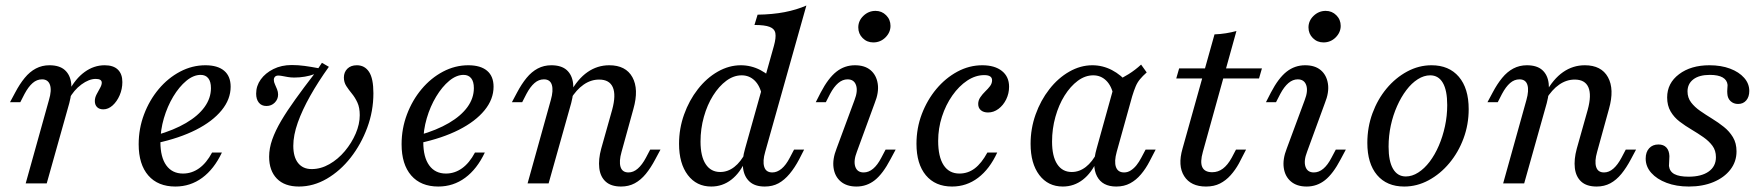

<svg xmlns="http://www.w3.org/2000/svg" viewBox="-20 -661 6359 692"><path d="M72.6 0 156.5 -300.8Q166.9 -335.5 160.1 -355.2Q153.2 -375 131.5 -375Q112.9 -375 97.6 -361.7Q82.3 -348.4 68.5 -322.6L53.2 -292.7H16.1L34.7 -327.4Q50.8 -358.1 69 -380.2Q87.1 -402.4 109.3 -414.1Q131.5 -425.8 158.1 -425.8Q194.4 -425.8 213.7 -408.5Q233.1 -391.1 236.7 -360.1Q240.3 -329 229.8 -289.5L148.4 0ZM352.4 -266.9Q337.9 -266.9 329.8 -275Q321.8 -283.1 321.8 -296.8Q321.8 -308.9 328.2 -321Q334.7 -333.1 340.7 -344Q346.8 -354.8 346.8 -362.9Q346.8 -376.6 325 -376.6Q300.8 -376.6 273.4 -356.5Q246 -336.3 228.2 -303.2V-332.3Q251.6 -377.4 285.1 -401.6Q318.5 -425.8 357.3 -425.8Q388.7 -425.8 404.8 -410.1Q421 -394.4 421 -365.3Q421 -340.3 411.3 -317.7Q401.6 -295.2 385.9 -281Q370.2 -266.9 352.4 -266.9Z M612.1 11.3Q549.2 11.3 514.5 -28.6Q479.8 -68.5 479.8 -141.1Q479.8 -197.6 499.2 -248.8Q518.5 -300 552 -339.9Q585.5 -379.8 629 -402.8Q672.6 -425.8 720.2 -425.8Q764.5 -425.8 787.9 -406Q811.3 -386.3 811.3 -348.4Q811.3 -303.2 778.6 -263.3Q746 -223.4 686.3 -193.1Q626.6 -162.9 544.4 -145.2V-174.2Q606.5 -191.9 650.4 -217.7Q694.4 -243.5 717.3 -275.4Q740.3 -307.3 740.3 -343.5Q740.3 -366.9 730.6 -379Q721 -391.1 703.2 -391.1Q677.4 -391.1 651.6 -369.8Q625.8 -348.4 604.4 -312.9Q583.1 -277.4 570.6 -234.7Q558.1 -191.9 558.1 -149.2Q558.1 -94.4 579.4 -64.9Q600.8 -35.5 639.5 -35.5Q671 -35.5 697.6 -54.4Q724.2 -73.4 744.4 -111.3H779.8Q751.6 -51.6 708.9 -20.2Q666.1 11.3 612.1 11.3Z M1057.3 11.3Q1005.6 11.3 977.8 -17.3Q950 -46 950 -96Q950 -126.6 961.3 -158.5Q972.6 -190.3 993.5 -225.8Q1014.5 -261.3 1044.4 -302.8Q1074.2 -344.4 1112.1 -393.5Q1097.6 -387.9 1078.6 -384.7Q1059.7 -381.5 1040.3 -381.5Q1028.2 -381.5 1016.9 -383.5Q1005.6 -385.5 997.2 -387.1Q988.7 -388.7 983.1 -388.7Q975 -388.7 971 -384.3Q966.9 -379.8 966.9 -373.4Q966.9 -365.3 971 -356.9Q975 -348.4 978.6 -339.1Q982.3 -329.8 982.3 -320.2Q982.3 -303.2 970.2 -291.1Q958.1 -279 940.3 -279Q922.6 -279 912.9 -291.1Q903.2 -303.2 903.2 -323.4Q903.2 -351.6 919.8 -374.6Q936.3 -397.6 965.3 -412.1Q994.4 -426.6 1031.5 -426.6Q1054.8 -426.6 1078.2 -423.4Q1101.6 -420.2 1127.4 -415.3L1140.3 -434.7L1165.3 -420.2Q1126.6 -366.1 1098 -315.3Q1069.4 -264.5 1053.2 -219Q1037.1 -173.4 1037.1 -135.5Q1037.1 -95.2 1054.4 -73.4Q1071.8 -51.6 1103.2 -51.6Q1136.3 -51.6 1167.3 -69.4Q1198.4 -87.1 1223 -116.5Q1247.6 -146 1262.1 -179.8Q1276.6 -213.7 1276.6 -246Q1276.6 -273.4 1268.1 -291.5Q1259.7 -309.7 1248.4 -323.4Q1237.1 -337.1 1228.2 -350.8Q1219.4 -364.5 1219.4 -381.5Q1219.4 -400.8 1231.9 -413.3Q1244.4 -425.8 1266.1 -425.8Q1294.4 -425.8 1310.1 -402Q1325.8 -378.2 1325.8 -325Q1325.8 -260.5 1303.6 -200.8Q1281.5 -141.1 1244 -93.1Q1206.5 -45.2 1158.1 -16.9Q1109.7 11.3 1057.3 11.3Z M1559.7 11.3Q1496.8 11.3 1462.1 -28.6Q1427.4 -68.5 1427.4 -141.1Q1427.4 -197.6 1446.8 -248.8Q1466.1 -300 1499.6 -339.9Q1533.1 -379.8 1576.6 -402.8Q1620.2 -425.8 1667.7 -425.8Q1712.1 -425.8 1735.5 -406Q1758.9 -386.3 1758.9 -348.4Q1758.9 -303.2 1726.2 -263.3Q1693.5 -223.4 1633.9 -193.1Q1574.2 -162.9 1491.9 -145.2V-174.2Q1554 -191.9 1598 -217.7Q1641.9 -243.5 1664.9 -275.4Q1687.9 -307.3 1687.9 -343.5Q1687.9 -366.9 1678.2 -379Q1668.5 -391.1 1650.8 -391.1Q1625 -391.1 1599.2 -369.8Q1573.4 -348.4 1552 -312.9Q1530.6 -277.4 1518.1 -234.7Q1505.6 -191.9 1505.6 -149.2Q1505.6 -94.4 1527 -64.9Q1548.4 -35.5 1587.1 -35.5Q1618.5 -35.5 1645.2 -54.4Q1671.8 -73.4 1691.9 -111.3H1727.4Q1699.2 -51.6 1656.5 -20.2Q1613.7 11.3 1559.7 11.3Z M2218.5 11.3Q2182.3 11.3 2162.9 -6.5Q2143.5 -24.2 2139.9 -55.2Q2136.3 -86.3 2146.8 -125L2186.3 -265.3Q2200.8 -318.5 2188.7 -346.4Q2176.6 -374.2 2139.5 -374.2Q2109.7 -374.2 2083.5 -356Q2057.3 -337.9 2035.5 -302.4L2034.7 -326.6Q2062.1 -376.6 2097.6 -401.2Q2133.1 -425.8 2175.8 -425.8Q2235.5 -425.8 2259.3 -382.7Q2283.1 -339.5 2262.9 -268.5L2220.2 -113.7Q2210.5 -79.8 2216.5 -59.7Q2222.6 -39.5 2245.2 -39.5Q2262.9 -39.5 2278.6 -53.2Q2294.4 -66.9 2308.1 -92.7L2323.4 -121.8H2360.5L2341.9 -87.1Q2325.8 -56.5 2307.7 -34.3Q2289.5 -12.1 2267.7 -0.4Q2246 11.3 2218.5 11.3ZM1881.5 0 1965.3 -300.8Q1975 -334.7 1969 -354.8Q1962.9 -375 1940.3 -375Q1921.8 -375 1906.5 -361.7Q1891.1 -348.4 1877.4 -322.6L1862.1 -292.7H1825L1843.5 -327.4Q1859.7 -358.1 1877.8 -380.2Q1896 -402.4 1918.1 -414.1Q1940.3 -425.8 1966.9 -425.8Q2003.2 -425.8 2022.6 -408.5Q2041.9 -391.1 2045.6 -360.1Q2049.2 -329 2038.7 -289.5L1957.3 0Z M2736.3 11.3Q2700.8 11.3 2681.5 -6.5Q2662.1 -24.2 2658.1 -55.2Q2654 -86.3 2665.3 -125L2769.4 -496Q2777.4 -525 2774.6 -541.1Q2771.8 -557.3 2754 -564.1Q2736.3 -571 2699.2 -571L2710.5 -608.1Q2764.5 -608.9 2808.1 -617.3Q2851.6 -625.8 2886.3 -641.1L2737.9 -113.7Q2728.2 -80.6 2734.3 -60.1Q2740.3 -39.5 2763.7 -39.5Q2780.6 -39.5 2796.8 -52.8Q2812.9 -66.1 2826.6 -92.7L2841.9 -121.8H2878.2L2860.5 -87.1Q2844.4 -56.5 2825.8 -34.3Q2807.3 -12.1 2785.9 -0.4Q2764.5 11.3 2736.3 11.3ZM2543.5 11.3Q2490.3 11.3 2458.9 -30.2Q2427.4 -71.8 2427.4 -142.7Q2427.4 -197.6 2445.6 -248.4Q2463.7 -299.2 2495.2 -339.5Q2526.6 -379.8 2566.9 -402.8Q2607.3 -425.8 2650 -425.8Q2687.1 -425.8 2720.6 -408.5Q2754 -391.1 2781.5 -358.1L2726.6 -316.1Q2719.4 -351.6 2700 -370.6Q2680.6 -389.5 2653.2 -389.5Q2624.2 -389.5 2597.6 -369.8Q2571 -350 2550 -316.5Q2529 -283.1 2516.9 -239.9Q2504.8 -196.8 2504.8 -150.8Q2504.8 -97.6 2523.4 -69.4Q2541.9 -41.1 2575.8 -41.1Q2603.2 -41.1 2626.6 -59.3Q2650 -77.4 2667.7 -112.1V-83.9Q2647.6 -37.9 2615.7 -13.3Q2583.9 11.3 2543.5 11.3Z M3066.9 11.3Q3031.5 11.3 3010.1 -6.9Q2988.7 -25 2984.3 -56Q2979.8 -87.1 2995.2 -125.8L3059.7 -300Q3072.6 -333.1 3065.3 -354Q3058.1 -375 3034.7 -375Q3016.9 -375 3001.2 -361.7Q2985.5 -348.4 2971.8 -322.6L2956.5 -292.7H2920.2L2937.9 -327.4Q2965.3 -379.8 2994.8 -402.8Q3024.2 -425.8 3061.3 -425.8Q3096.8 -425.8 3117.7 -408.1Q3138.7 -390.3 3143.5 -359.3Q3148.4 -328.2 3132.3 -288.7L3068.5 -114.5Q3055.6 -81.5 3062.5 -60.5Q3069.4 -39.5 3092.7 -39.5Q3129 -39.5 3156.5 -92.7L3171.8 -121.8H3208.1L3189.5 -87.1Q3162.1 -34.7 3133.1 -11.7Q3104 11.3 3066.9 11.3ZM3127.4 -508.1Q3104.8 -508.1 3089.1 -523.8Q3073.4 -539.5 3073.4 -562.1Q3073.4 -586.3 3091.9 -604Q3110.5 -621.8 3135.5 -621.8Q3158.1 -621.8 3173.8 -606Q3189.5 -590.3 3189.5 -567.7Q3189.5 -544.4 3171.4 -526.2Q3153.2 -508.1 3127.4 -508.1Z M3411.3 11.3Q3350.8 11.3 3316.9 -29.4Q3283.1 -70.2 3283.1 -142.7Q3283.1 -199.2 3302.4 -250Q3321.8 -300.8 3354.8 -340.3Q3387.9 -379.8 3430.6 -402.8Q3473.4 -425.8 3520.2 -425.8Q3565.3 -425.8 3591.1 -405.2Q3616.9 -384.7 3616.9 -348.4Q3616.9 -324.2 3606.5 -302.8Q3596 -281.5 3578.6 -268.5Q3561.3 -255.6 3541.1 -255.6Q3525 -255.6 3515.3 -263.7Q3505.6 -271.8 3505.6 -286.3Q3505.6 -299.2 3513.3 -310.5Q3521 -321.8 3531 -331.5Q3541.1 -341.1 3548.4 -350.8Q3555.6 -360.5 3555.6 -371.8Q3555.6 -390.3 3527.4 -390.3Q3496 -390.3 3466.1 -370.6Q3436.3 -350.8 3412.5 -316.9Q3388.7 -283.1 3375 -240.7Q3361.3 -198.4 3361.3 -153.2Q3361.3 -96 3381 -65.7Q3400.8 -35.5 3437.9 -35.5Q3468.5 -35.5 3493.1 -54Q3517.7 -72.6 3538.7 -111.3H3574.2Q3546.8 -51.6 3505.2 -20.2Q3463.7 11.3 3411.3 11.3Z M3810.5 11.3Q3757.3 11.3 3725.8 -30.2Q3694.4 -71.8 3694.4 -142.7Q3694.4 -197.6 3712.5 -248.4Q3730.6 -299.2 3762.1 -339.5Q3793.5 -379.8 3833.9 -402.8Q3874.2 -425.8 3916.9 -425.8Q3954 -425.8 3987.5 -408.5Q4021 -391.1 4048.4 -358.1L3993.5 -316.1Q3986.3 -351.6 3966.9 -370.6Q3947.6 -389.5 3920.2 -389.5Q3891.1 -389.5 3864.5 -369.8Q3837.9 -350 3816.9 -316.5Q3796 -283.1 3783.9 -239.9Q3771.8 -196.8 3771.8 -150.8Q3771.8 -97.6 3790.3 -69.4Q3808.9 -41.1 3842.7 -41.1Q3870.2 -41.1 3893.5 -59.3Q3916.9 -77.4 3934.7 -112.1V-83.9Q3914.5 -37.9 3882.7 -13.3Q3850.8 11.3 3810.5 11.3ZM4003.2 11.3Q3953.2 11.3 3933.9 -25.4Q3914.5 -62.1 3932.3 -125L4000 -368.5Q4024.2 -379 4048 -394Q4071.8 -408.9 4092.7 -428.2L4112.9 -400Q4098.4 -387.1 4088.7 -375.4Q4079 -363.7 4073 -349.2Q4066.9 -334.7 4060.5 -313.7L4004.8 -113.7Q3995.2 -79 4002 -59.3Q4008.9 -39.5 4031.5 -39.5Q4044.4 -39.5 4055.6 -46.8Q4066.9 -54 4076.2 -65.7Q4085.5 -77.4 4093.5 -92.7L4108.9 -121.8H4145.2L4123.4 -79.8Q4109.7 -53.2 4092.3 -32.7Q4075 -12.1 4053.2 -0.4Q4031.5 11.3 4003.2 11.3Z M4326.6 11.3Q4271.8 11.3 4248 -26.2Q4224.2 -63.7 4241.9 -125L4357.3 -537.1Q4378.2 -537.9 4398.4 -541.1Q4418.5 -544.4 4436.3 -549.2L4315.3 -113.7Q4304.8 -76.6 4313.3 -58.5Q4321.8 -40.3 4349.2 -40.3Q4370.2 -40.3 4387.5 -53.2Q4404.8 -66.1 4419.4 -92.7L4434.7 -121.8H4471L4445.2 -71.8Q4432.3 -48.4 4415.3 -29.4Q4398.4 -10.5 4377 0.4Q4355.6 11.3 4326.6 11.3ZM4219.4 -378.2 4229.8 -414.5H4528.2L4517.7 -378.2Z M4689.5 11.3Q4654 11.3 4632.7 -6.9Q4611.3 -25 4606.9 -56Q4602.4 -87.1 4617.7 -125.8L4682.3 -300Q4695.2 -333.1 4687.9 -354Q4680.6 -375 4657.3 -375Q4639.5 -375 4623.8 -361.7Q4608.1 -348.4 4594.4 -322.6L4579 -292.7H4542.7L4560.5 -327.4Q4587.9 -379.8 4617.3 -402.8Q4646.8 -425.8 4683.9 -425.8Q4719.4 -425.8 4740.3 -408.1Q4761.3 -390.3 4766.1 -359.3Q4771 -328.2 4754.8 -288.7L4691.1 -114.5Q4678.2 -81.5 4685.1 -60.5Q4691.9 -39.5 4715.3 -39.5Q4751.6 -39.5 4779 -92.7L4794.4 -121.8H4830.6L4812.1 -87.1Q4784.7 -34.7 4755.6 -11.7Q4726.6 11.3 4689.5 11.3ZM4750 -508.1Q4727.4 -508.1 4711.7 -523.8Q4696 -539.5 4696 -562.1Q4696 -586.3 4714.5 -604Q4733.1 -621.8 4758.1 -621.8Q4780.6 -621.8 4796.4 -606Q4812.1 -590.3 4812.1 -567.7Q4812.1 -544.4 4794 -526.2Q4775.8 -508.1 4750 -508.1Z M5041.1 11.3Q4978.2 11.3 4943.1 -30.2Q4908.1 -71.8 4908.1 -146Q4908.1 -202.4 4926.6 -252.8Q4945.2 -303.2 4977.4 -341.9Q5009.7 -380.6 5051.6 -403.2Q5093.5 -425.8 5139.5 -425.8Q5202.4 -425.8 5237.9 -384.3Q5273.4 -342.7 5273.4 -267.7Q5273.4 -212.1 5254.8 -162.1Q5236.3 -112.1 5203.6 -73Q5171 -33.9 5129 -11.3Q5087.1 11.3 5041.1 11.3ZM5046.8 -25Q5069.4 -25 5091.5 -39.1Q5113.7 -53.2 5132.7 -78.2Q5151.6 -103.2 5165.7 -135.9Q5179.8 -168.5 5187.9 -206Q5196 -243.5 5196 -282.3Q5196 -335.5 5180.2 -362.5Q5164.5 -389.5 5134.7 -389.5Q5112.1 -389.5 5089.9 -375.4Q5067.7 -361.3 5048.8 -336.3Q5029.8 -311.3 5015.3 -278.6Q5000.8 -246 4992.7 -208.9Q4984.7 -171.8 4984.7 -132.3Q4984.7 -79.8 5000.8 -52.4Q5016.9 -25 5046.8 -25Z M5734.7 11.3Q5698.4 11.3 5679 -6.5Q5659.7 -24.2 5656 -55.2Q5652.4 -86.3 5662.9 -125L5702.4 -265.3Q5716.9 -318.5 5704.8 -346.4Q5692.7 -374.2 5655.6 -374.2Q5625.8 -374.2 5599.6 -356Q5573.4 -337.9 5551.6 -302.4L5550.8 -326.6Q5578.2 -376.6 5613.7 -401.2Q5649.2 -425.8 5691.9 -425.8Q5751.6 -425.8 5775.4 -382.7Q5799.2 -339.5 5779 -268.5L5736.3 -113.7Q5726.6 -79.8 5732.7 -59.7Q5738.7 -39.5 5761.3 -39.5Q5779 -39.5 5794.8 -53.2Q5810.5 -66.9 5824.2 -92.7L5839.5 -121.8H5876.6L5858.1 -87.1Q5841.9 -56.5 5823.8 -34.3Q5805.6 -12.1 5783.9 -0.4Q5762.1 11.3 5734.7 11.3ZM5397.6 0 5481.5 -300.8Q5491.1 -334.7 5485.1 -354.8Q5479 -375 5456.5 -375Q5437.9 -375 5422.6 -361.7Q5407.3 -348.4 5393.5 -322.6L5378.2 -292.7H5341.1L5359.7 -327.4Q5375.8 -358.1 5394 -380.2Q5412.1 -402.4 5434.3 -414.1Q5456.5 -425.8 5483.1 -425.8Q5519.4 -425.8 5538.7 -408.5Q5558.1 -391.1 5561.7 -360.1Q5565.3 -329 5554.8 -289.5L5473.4 0Z M6066.9 11.3Q6021.8 11.3 5986.7 -2Q5951.6 -15.3 5931.5 -37.9Q5911.3 -60.5 5911.3 -89.5Q5911.3 -112.9 5923.8 -126.6Q5936.3 -140.3 5957.3 -140.3Q5975.8 -140.3 5985.9 -129.4Q5996 -118.5 5996.8 -98.4Q5996.8 -90.3 5996 -79.8Q5995.2 -69.4 5995.2 -62.9Q5997.6 -42.7 6014.9 -33.5Q6032.3 -24.2 6066.1 -24.2Q6112.1 -24.2 6138.3 -42.7Q6164.5 -61.3 6164.5 -94.4Q6164.5 -118.5 6152 -135.5Q6139.5 -152.4 6119.4 -166.5Q6099.2 -180.6 6076.6 -194Q6054 -207.3 6033.9 -222.6Q6013.7 -237.9 6001.2 -259.3Q5988.7 -280.6 5988.7 -309.7Q5988.7 -361.3 6031.5 -393.5Q6074.2 -425.8 6141.1 -425.8Q6183.1 -425.8 6215.3 -413.7Q6247.6 -401.6 6266.1 -380.6Q6284.7 -359.7 6284.7 -333.1Q6284.7 -312.1 6273.8 -299.2Q6262.9 -286.3 6244.4 -286.3Q6228.2 -286.3 6217.3 -296.4Q6206.5 -306.5 6205.6 -323.4Q6204.8 -331.5 6205.6 -340.3Q6206.5 -349.2 6206.5 -354.8Q6204.8 -372.6 6188.7 -381.9Q6172.6 -391.1 6142.7 -391.1Q6104 -391.1 6083.1 -375Q6062.1 -358.9 6062.1 -331.5Q6062.1 -308.9 6075 -291.9Q6087.9 -275 6107.7 -261.3Q6127.4 -247.6 6150.4 -233.5Q6173.4 -219.4 6193.1 -203.6Q6212.9 -187.9 6225.8 -166.5Q6238.7 -145.2 6238.7 -115.3Q6238.7 -78.2 6216.5 -49.6Q6194.4 -21 6155.6 -4.8Q6116.9 11.3 6066.9 11.3Z"/></svg>

Font: Playfair 9pt
Style: Italic
Weight: 400
Italic angle: -15.6°
Designer: Claus Eggers Sørensen
Foundry: Claus Eggers Sørensen
Version: Version 2.001;gftools[0.9.30]